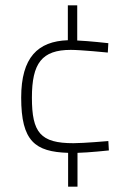

<svg xmlns="http://www.w3.org/2000/svg" viewBox="-20 -611 477 716"><path d="M234 85H269V-41C312 -42 386 -50 386 -50L384 -85C384 -85 292 -77 254 -77C131 -77 99 -116 99 -247C99 -375 136 -425 244 -425C282 -425 382 -415 382 -415L384 -450C384 -450 313 -458 268 -460V-591H233V-461C121 -457 59 -397 59 -247C59 -84 111 -45 234 -41Z"/></svg>

Font: TitilliumText22L
Style: 1 wt
Weight: 100
Designer: Campivisivi
Foundry: Campivisivi
Version: 1.000